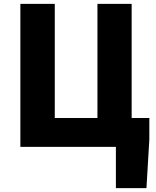

<svg xmlns="http://www.w3.org/2000/svg" viewBox="-20 -764 810 999"><path d="M665 -150V-744H487V-150H265V-744H86V0H583V215H742L757 -38V-150Z"/></svg>

Font: Noto Sans T Chinese Black
Style: Bold
Weight: 900
Designer: Ryoko NISHIZUKA (kana & ideographs); Paul D. Hunt (Latin, Greek & Cyrillic); Wenlong ZHANG (bopomofo); Sandoll Communica
Foundry: Adobe Systems Incorporated
Version: Version 1.000;PS 1;hotconv 1.0.78;makeotf.lib2.5.61930